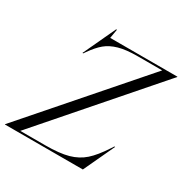

<svg xmlns="http://www.w3.org/2000/svg" viewBox="-235 -921 1046 1071"><g transform="rotate(30 288.0 -385.0)"><path d="M215 -770 205 -712H638V-710L30 -12H191Q282 -12 337.5 -27.5Q393 -43 432.5 -78Q472 -113 515 -179L528 -199H533L440 0H-62V-2L547 -700H389Q315 -700 268 -686.5Q221 -673 190 -647Q159 -621 127 -575L118 -562H113L210 -770Z"/></g></svg>

Font: Nyght Serif Light Italic
Style: Regular
Weight: 300
Italic angle: -16°
Designer: Maksym Kobuzan
Version: Version 0.410